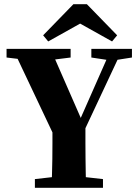

<svg xmlns="http://www.w3.org/2000/svg" viewBox="-20 -888 650 908"><path d="M145 0V-41L277 -56H334L467 -41V0ZM224 0Q225 -36 226 -68.5Q227 -101 227.5 -135.5Q228 -170 228 -211Q228 -252 228 -304H384Q384 -252 384 -211.5Q384 -171 384.5 -136.5Q385 -102 385.5 -69Q386 -36 387 0ZM254 -207 41 -657H219L373 -305H350L356 -317L506 -657H560L349 -207ZM11 -616V-657H314V-616L194 -601H136ZM412 -616V-657H604V-616L521 -603H498ZM391 -868 534 -721 510 -692 324 -796H394L208 -692L184 -721L327 -868Z"/></svg>

Font: Source Serif 4 36pt
Style: Bold
Weight: 700
Designer: Frank Grießhammer
Foundry: Adobe Systems Incorporated
Version: Version 4.004;hotconv 1.0.116;makeotfexe 2.5.65601